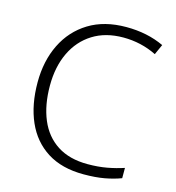

<svg xmlns="http://www.w3.org/2000/svg" viewBox="-109 -817 841 919"><g transform="rotate(15 311.5 -357.0)"><path d="M404 -672Q316 -672 253 -632.5Q190 -593 156.5 -522.5Q123 -452 123 -359Q123 -263 153 -191.5Q183 -120 243.5 -81Q304 -42 394 -42Q446 -42 489.5 -50Q533 -58 572 -71V-20Q535 -6 491 2Q447 10 388 10Q280 10 207.5 -36Q135 -82 98.5 -165Q62 -248 62 -359Q62 -465 102.5 -547.5Q143 -630 219.5 -677Q296 -724 405 -724Q509 -724 592 -685L569 -634Q492 -672 404 -672Z"/></g></svg>

Font: Noto Sans Light
Style: Regular
Weight: 300
Designer: Monotype Design Team
Foundry: Monotype Imaging Inc.
Version: Version 2.007